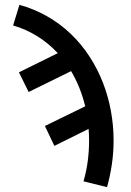

<svg xmlns="http://www.w3.org/2000/svg" viewBox="-20 -548 540 791"><path d="M421 223 324 199Q336 158 341.5 116Q347 74 347 31Q347 19 346.5 7Q346 -5 345 -17L204 53L165 -29L331 -110Q322 -148 307.5 -184.5Q293 -221 273 -255L98 -169L58 -250L218 -329Q181 -369 134 -398.5Q87 -428 34 -443L60 -528Q119 -512 173 -481.5Q227 -451 271 -409Q315 -367 348.5 -315.5Q382 -264 404 -207.5Q426 -151 437 -90.5Q448 -30 448 31Q448 80 441 128Q434 176 421 223Z"/></svg>

Font: Zed Mono Semibold
Style: Regular
Weight: 600
Monospace: yes
Designer: Belleve Invis
Foundry: Belleve Invis
Version: Version 1.0.0; ttfautohint (v1.8.4)